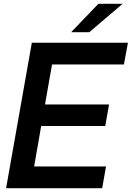

<svg xmlns="http://www.w3.org/2000/svg" viewBox="-20 -987 691 1007"><path d="M516 0H12L147 -763H651L630 -649H253L216 -439H552L532 -326H196L159 -114H536ZM448 -818H353L496 -967H623Z"/></svg>

Font: Open Sauce Sans SemiBold Italic
Style: Regular
Weight: 600
Italic angle: -10°
Designer: Alfredo Marco Pradil
Foundry: Creative Sauce Fz LLC
Version: Version 1.477